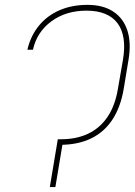

<svg xmlns="http://www.w3.org/2000/svg" viewBox="-20 -757 545 777"><path d="M217.8 -193.4H222.7Q288.1 -192.9 336.4 -215.8Q384.8 -238.8 415.3 -284.2Q445.8 -329.6 457 -396.5L477.5 -514.6Q485.8 -563 480.2 -600.3Q474.6 -637.7 455.8 -662.8Q437 -688 405.5 -700.9Q374 -713.9 330.1 -713.9Q247.1 -713.9 188.2 -670.9Q129.4 -627.9 113.3 -555.7H90.8Q104 -612.3 137.5 -653.1Q170.9 -693.8 220.9 -715.6Q271 -737.3 334 -737.3Q397 -737.3 438 -710.4Q479 -683.6 495.4 -633.8Q511.7 -584 500 -514.6L480.5 -396.5Q467.8 -322.3 434.3 -272Q400.9 -221.7 347.7 -196.3Q294.4 -170.9 222.7 -170.9H214.8ZM236.3 -193.4 204.1 0H181.6L213.9 -193.4Z"/></svg>

Font: Inter Tight Thin
Style: Italic
Weight: 250
Italic angle: -9.39999°
Designer: Rasmus Andersson
Foundry: rsms
Version: Version 3.004